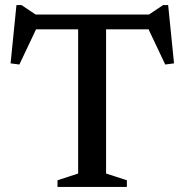

<svg xmlns="http://www.w3.org/2000/svg" viewBox="-20 -733 724 753"><path d="M286.5 -645H396V-52.5L477.5 -26V0H205.5V-26L286.5 -52.5ZM599.5 -618H80L128.5 -633L56 -480L21.5 -484.5L44.5 -713H64.5L134.5 -666L83.5 -676H596L549.5 -666L619.5 -713H639.5L662.5 -484.5L628 -480L555.5 -633Z"/></svg>

Font: Newsreader 16pt Medium
Style: Regular
Weight: 500
Designer: Hugues Gentile
Foundry: Production Type
Version: Version 1.003